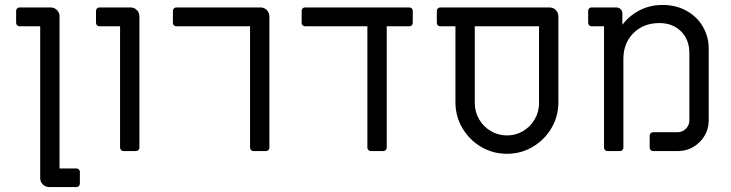

<svg xmlns="http://www.w3.org/2000/svg" viewBox="-20 -609 2947 774"><path d="M142 109V-503H59Q53 -503 49 -507Q45 -511 45 -517V-565Q45 -571 49 -575Q53 -579 59 -579H184Q199 -579 209.5 -568.5Q220 -558 220 -543V70H288Q294 70 298 74Q302 78 302 84V131Q302 137 298 141Q294 145 288 145H178Q163 145 152.5 134.5Q142 124 142 109Z M464 -14V-503H381Q375 -503 371 -507Q367 -511 367 -517V-565Q367 -571 371 -575Q375 -579 381 -579H506Q521 -579 531.5 -568.5Q542 -558 542 -543V-14Q542 -8 538 -4Q534 0 528 0H478Q472 0 468 -4Q464 -8 464 -14Z M988 -14V-503H691Q685 -503 681 -507Q677 -511 677 -517V-565Q677 -571 681 -575Q685 -579 691 -579H1030Q1045 -579 1055.5 -568.5Q1066 -558 1066 -543V-14Q1066 -8 1062 -4Q1058 0 1052 0H1002Q996 0 992 -4Q988 -8 988 -14Z M1461 -14V-503H1210Q1204 -503 1200 -507Q1196 -511 1196 -517V-565Q1196 -571 1200 -575Q1204 -579 1210 -579H1630Q1636 -579 1640 -575Q1644 -571 1644 -565V-517Q1644 -511 1640 -507Q1636 -503 1630 -503H1539V-14Q1539 -8 1535 -4Q1531 0 1525 0H1475Q1469 0 1465 -4Q1461 -8 1461 -14Z M1816 -197V-503H1755Q1749 -503 1745 -507Q1741 -511 1741 -517V-565Q1741 -571 1745 -575Q1749 -579 1755 -579H2195Q2210 -579 2220.5 -568.5Q2231 -558 2231 -543V-197Q2231 -140 2203 -92.5Q2175 -45 2127.5 -17Q2080 11 2024 11Q1967 11 1919.5 -17Q1872 -45 1844 -92.5Q1816 -140 1816 -197ZM2153 -193V-503H1894V-193Q1894 -158 1911.5 -128Q1929 -98 1959 -80.5Q1989 -63 2024 -63Q2059 -63 2088.5 -80.5Q2118 -98 2135.5 -128Q2153 -158 2153 -193Z M2415 -14V-503H2365Q2359 -503 2355 -507Q2351 -511 2351 -517V-565Q2351 -571 2355 -575Q2359 -579 2365 -579H2464Q2475 -579 2482 -572Q2489 -565 2489 -554V-509Q2517 -546 2558.5 -567.5Q2600 -589 2651 -589Q2706 -589 2748.5 -565Q2791 -541 2814 -500.5Q2837 -460 2837 -414V-123Q2836 -71 2799.5 -35.5Q2763 0 2712 0H2613Q2607 0 2603 -4Q2599 -8 2599 -14V-62Q2599 -68 2603 -72Q2607 -76 2613 -76H2711Q2731 -76 2745 -90Q2759 -104 2759 -124V-395Q2759 -449 2725.5 -482.5Q2692 -516 2638 -516Q2574 -516 2533.5 -475.5Q2493 -435 2493 -371V-14Q2493 -8 2489 -4Q2485 0 2479 0H2429Q2423 0 2419 -4Q2415 -8 2415 -14Z"/></svg>

Font: Miriam Libre
Style: Regular
Weight: 400
Designer: Michal Sahar
Foundry: Hagilda
Version: Version 1.001